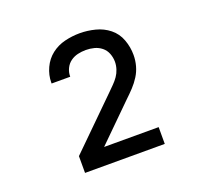

<svg xmlns="http://www.w3.org/2000/svg" viewBox="-91 -886 731 688"><g transform="rotate(-20 275.0 -542.5)"><path d="M427 -304H123V-368L304 -546Q314 -556 324.5 -566.5Q335 -577 343 -588.5Q351 -600 355.5 -614Q360 -628 360 -642Q360 -658 354 -673.5Q348 -689 335.5 -699Q323 -709 307.5 -713Q292 -717 276 -717Q260 -717 245 -713.5Q230 -710 217.5 -701Q205 -692 198 -677.5Q191 -663 191 -648V-646H120V-650Q120 -678 132.5 -705Q145 -732 167.5 -749.5Q190 -767 218.5 -774Q247 -781 276 -781Q305 -781 334.5 -773.5Q364 -766 387 -747.5Q410 -729 420.5 -700.5Q431 -672 431 -642Q431 -621 425.5 -601Q420 -581 409 -563.5Q398 -546 383.5 -530.5Q369 -515 354 -501L219 -368H427Z"/></g></svg>

Font: Lode Term
Style: Regular
Weight: 400
Monospace: yes
Designer: Belleve Invis
Foundry: Belleve Invis
Version: Version 29.2.0